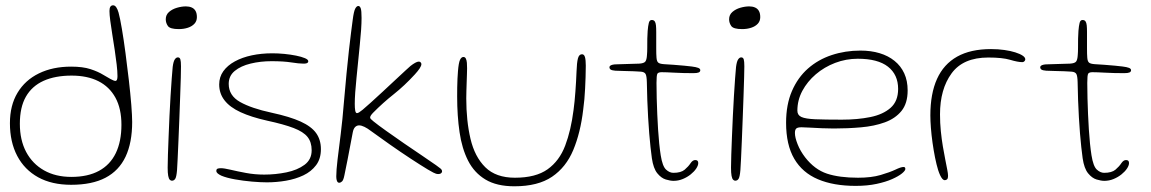

<svg xmlns="http://www.w3.org/2000/svg" viewBox="-20 -656 4231 706"><path d="M241.5 23.5Q170.5 23.5 120.2 -4.2Q70 -32 43.2 -83Q16.5 -134 16.5 -203Q16.5 -268.5 44.5 -315Q72.5 -361.5 123.2 -386.2Q174 -411 241.5 -411Q284.5 -411 312.8 -401.8Q341 -392.5 359.5 -381Q374.5 -372 386.8 -365.2Q399 -358.5 404.5 -358.5Q412 -358.5 412 -376Q412 -393.5 409 -418.8Q406 -444 401.8 -472.5Q397.5 -501 393 -528.8Q388.5 -556.5 385.5 -579.5Q382.5 -602.5 382.5 -615.5Q382.5 -636.5 396 -636.5Q402.5 -636.5 407.5 -629.2Q412.5 -622 416 -609.5Q421.5 -589.5 428.2 -549.8Q435 -510 441.5 -460.5Q448 -411 453.8 -361.2Q459.5 -311.5 462.8 -270.5Q466 -229.5 466 -207.5Q466 -131.5 441.8 -80Q417.5 -28.5 368 -2.5Q318.5 23.5 241.5 23.5ZM242.5 -5.5Q303 -5.5 344 -27.8Q385 -50 405.8 -93Q426.5 -136 426.5 -197Q426.5 -256.5 404.5 -296.8Q382.5 -337 341.8 -357.5Q301 -378 243.5 -378Q183 -378 140.2 -358.8Q97.5 -339.5 75.2 -300.5Q53 -261.5 53 -201Q53 -141 76.2 -97.2Q99.5 -53.5 142 -29.5Q184.5 -5.5 242.5 -5.5Z M612 8.5Q608 8.5 604.2 4.8Q600.5 1 598.5 -9.5Q596.5 -20 596.5 -39.5Q596.5 -57.5 597.5 -87.5Q598.5 -117.5 600 -154.2Q601.5 -191 603.2 -229.8Q605 -268.5 607.2 -304.2Q609.5 -340 611.5 -367.8Q613.5 -395.5 615 -410Q617.5 -429.5 622.5 -437.2Q627.5 -445 634 -445Q641 -445 643.2 -437.8Q645.5 -430.5 645.5 -412Q645.5 -400 644.8 -370.5Q644 -341 642.5 -301.8Q641 -262.5 639.5 -220.2Q638 -178 636.2 -139Q634.5 -100 633.2 -71.2Q632 -42.5 631 -31Q629 -6 624.5 1.2Q620 8.5 612 8.5ZM637.5 -549Q605.5 -549 597.5 -560.2Q589.5 -571.5 589.5 -585Q589.5 -601.5 601.5 -612Q613.5 -622.5 630.8 -627.5Q648 -632.5 663.5 -632.5Q675.5 -632.5 684.8 -628.5Q694 -624.5 699 -615.8Q704 -607 704 -593Q704 -578.5 695 -568.8Q686 -559 670.8 -554Q655.5 -549 637.5 -549Z M961.5 14.5Q939 14.5 906.8 11.8Q874.5 9 843.8 3.5Q813 -2 794 -10Q785.5 -14 780.5 -18.2Q775.5 -22.5 775.5 -27.5Q775.5 -34 780 -35.8Q784.5 -37.5 792.5 -37.5Q804 -37.5 828.2 -31.8Q852.5 -26 884.8 -20Q917 -14 951.5 -14Q993 -14 1033.2 -22.2Q1073.5 -30.5 1099.8 -50Q1126 -69.5 1126 -103.5Q1126 -133.5 1110.8 -152.5Q1095.5 -171.5 1059.8 -185.2Q1024 -199 961.5 -212.5Q903.5 -225.5 864.5 -243.5Q825.5 -261.5 805.8 -286.8Q786 -312 786 -345.5Q786 -373 801.2 -394.2Q816.5 -415.5 843.5 -430.2Q870.5 -445 905.8 -452.5Q941 -460 981.5 -460Q1002.5 -460 1025.5 -457.8Q1048.5 -455.5 1068.5 -451.5Q1088.5 -447.5 1101 -442.2Q1113.5 -437 1113.5 -431Q1113.5 -428 1111.8 -426Q1110 -424 1106.2 -423Q1102.5 -422 1096 -422Q1079.5 -422 1051 -426.5Q1022.5 -431 978.5 -431Q937.5 -431 901.5 -422.2Q865.5 -413.5 843.2 -395.2Q821 -377 821 -347.5Q821 -304.5 862.8 -281Q904.5 -257.5 979 -241.5Q1046 -227 1085.5 -209Q1125 -191 1142.5 -166.5Q1160 -142 1160 -107.5Q1160 -72 1142.2 -48.5Q1124.5 -25 1095.5 -11.2Q1066.5 2.5 1031.5 8.5Q996.5 14.5 961.5 14.5Z M1227 16Q1223.5 16 1221.2 13.2Q1219 10.5 1217.8 5.2Q1216.5 0 1216.5 -7.5Q1216.5 -29.5 1221.2 -69.2Q1226 -109 1232.8 -162.5Q1239.5 -216 1244.5 -279Q1249.5 -338 1254.2 -385.5Q1259 -433 1263 -470.5Q1267 -508 1270.8 -536Q1274.5 -564 1277 -583.5Q1281 -614.5 1286.2 -624.2Q1291.5 -634 1297.5 -634Q1303.5 -634 1306.5 -625.2Q1309.5 -616.5 1309.5 -590Q1309.5 -571.5 1307.8 -546Q1306 -520.5 1303 -491Q1300 -461.5 1297 -430.8Q1294 -400 1291 -370.8Q1288 -341.5 1286.2 -316.5Q1284.5 -291.5 1284.5 -274Q1284.5 -258.5 1286.2 -249.2Q1288 -240 1292.5 -240Q1296 -240 1301 -243.2Q1306 -246.5 1313.5 -252.5Q1323 -260.5 1342.8 -278.2Q1362.5 -296 1386.5 -318.2Q1410.5 -340.5 1433 -361.5Q1455.5 -382.5 1471.2 -397Q1487 -411.5 1489.5 -413.5Q1498.5 -420.5 1506.5 -425Q1514.5 -429.5 1520 -429.5Q1525 -429.5 1527.2 -426.2Q1529.5 -423 1529.5 -420.5Q1529.5 -414 1523 -404.2Q1516.5 -394.5 1505.5 -382.5Q1467.5 -341 1427.8 -309.5Q1388 -278 1351.5 -241Q1341 -230 1341 -224Q1341 -221 1343.8 -218.2Q1346.5 -215.5 1353 -210Q1369.5 -196.5 1399.8 -175Q1430 -153.5 1465.2 -129.2Q1500.5 -105 1532.5 -83.5Q1564.5 -62 1583.5 -48.5Q1593.5 -41.5 1599.5 -36.5Q1605.5 -31.5 1605.5 -26Q1605.5 -23.5 1603.8 -21Q1602 -18.5 1598.8 -17.2Q1595.5 -16 1591 -16Q1583.5 -16 1573.2 -21.5Q1563 -27 1553.5 -32.5Q1528.5 -47.5 1490.8 -72.2Q1453 -97 1413.8 -124.5Q1374.5 -152 1344.5 -174Q1331.5 -184 1320.2 -189.5Q1309 -195 1300.5 -195Q1292 -195 1285.8 -188.8Q1279.5 -182.5 1277 -168.5Q1265.5 -106 1258 -68.8Q1250.5 -31.5 1246.5 -12Q1243 6 1237.8 11Q1232.5 16 1227 16Z M1871.5 29Q1806.5 29 1765.2 4.2Q1724 -20.5 1701.2 -65.2Q1678.5 -110 1669.8 -170Q1661 -230 1661 -301Q1661 -317 1661.2 -333.8Q1661.5 -350.5 1662.2 -366.5Q1663 -382.5 1664 -394.5Q1666.5 -425.5 1671.5 -436Q1676.5 -446.5 1684 -446.5Q1690 -446.5 1693 -440.5Q1696 -434.5 1696.8 -425Q1697.5 -415.5 1697.5 -405Q1697.5 -397 1697 -383.2Q1696.5 -369.5 1696 -353.5Q1695.5 -337.5 1695 -322Q1694.5 -306.5 1694.5 -294.5Q1694.5 -212 1710 -145.8Q1725.5 -79.5 1764.5 -41Q1803.5 -2.5 1873.5 -2.5Q1950 -2.5 1993.5 -33.5Q2037 -64.5 2058.2 -120.5Q2079.5 -176.5 2089 -251.5Q2091 -267 2092.8 -284.2Q2094.5 -301.5 2095.8 -319.5Q2097 -337.5 2098.2 -356.2Q2099.5 -375 2100 -393.5Q2101 -425 2105 -440.8Q2109 -456.5 2120 -456.5Q2128 -456.5 2131 -446Q2134 -435.5 2134 -414.5Q2134 -393 2133.2 -372Q2132.5 -351 2131.5 -330.8Q2130.5 -310.5 2128.8 -291Q2127 -271.5 2124.5 -253Q2114.5 -168 2088 -104.5Q2061.5 -41 2009.8 -6Q1958 29 1871.5 29Z M2456.5 9Q2445 9 2428.2 4Q2411.5 -1 2397 -18.8Q2382.5 -36.5 2377 -74Q2374.5 -91.5 2372 -114.8Q2369.5 -138 2367.2 -165.8Q2365 -193.5 2363.2 -224.2Q2361.5 -255 2360.2 -287.8Q2359 -320.5 2358.5 -354Q2358 -376.5 2353.8 -384Q2349.5 -391.5 2336.5 -392.5Q2327.5 -393.5 2309.8 -394Q2292 -394.5 2273.5 -395Q2255 -395.5 2243 -396Q2230.5 -397 2225.8 -400Q2221 -403 2221 -409Q2221 -412 2223.8 -414.2Q2226.5 -416.5 2232.5 -418Q2238.5 -419.5 2248 -419.5Q2279 -420.5 2296.5 -421Q2314 -421.5 2330 -422Q2347.5 -423 2352.8 -429.5Q2358 -436 2359 -454Q2360 -464.5 2360 -480.8Q2360 -497 2360.2 -513.8Q2360.5 -530.5 2361.5 -542Q2363 -561 2365.8 -571.8Q2368.5 -582.5 2376.5 -582.5Q2384 -582.5 2387.5 -577.5Q2391 -572.5 2392 -562.8Q2393 -553 2393 -538.5Q2393 -519.5 2393 -504.8Q2393 -490 2393 -478.8Q2393 -467.5 2393.2 -459Q2393.5 -450.5 2394 -444Q2395 -430 2400.8 -425.5Q2406.5 -421 2422 -420Q2436 -419.5 2456.5 -417.8Q2477 -416 2495.8 -414.5Q2514.5 -413 2523.5 -411.5Q2539.5 -409.5 2547.2 -406.5Q2555 -403.5 2555 -398Q2555 -392 2549 -389.5Q2543 -387 2529.5 -387Q2490.5 -387 2459.5 -388.8Q2428.5 -390.5 2413 -390.5Q2400.5 -390.5 2397.2 -384.8Q2394 -379 2394 -351Q2394 -323.5 2394.8 -294.5Q2395.5 -265.5 2396.8 -236.5Q2398 -207.5 2399.8 -180Q2401.5 -152.5 2404 -128.2Q2406.5 -104 2409.5 -85Q2416 -44.5 2429 -32.5Q2442 -20.5 2456 -20.5Q2484 -20.5 2497.8 -32.2Q2511.5 -44 2519.2 -55.8Q2527 -67.5 2536.5 -67.5Q2542 -67.5 2544.8 -64.8Q2547.5 -62 2547.5 -56.5Q2547.5 -47.5 2540 -36.2Q2532.5 -25 2519.8 -14.8Q2507 -4.5 2490.8 2.2Q2474.5 9 2456.5 9Z M2683.5 8.5Q2679.5 8.5 2675.8 4.8Q2672 1 2670 -9.5Q2668 -20 2668 -39.5Q2668 -57.5 2669 -87.5Q2670 -117.5 2671.5 -154.2Q2673 -191 2674.8 -229.8Q2676.5 -268.5 2678.8 -304.2Q2681 -340 2683 -367.8Q2685 -395.5 2686.5 -410Q2689 -429.5 2694 -437.2Q2699 -445 2705.5 -445Q2712.5 -445 2714.8 -437.8Q2717 -430.5 2717 -412Q2717 -400 2716.2 -370.5Q2715.5 -341 2714 -301.8Q2712.5 -262.5 2711 -220.2Q2709.5 -178 2707.8 -139Q2706 -100 2704.8 -71.2Q2703.5 -42.5 2702.5 -31Q2700.5 -6 2696 1.2Q2691.5 8.5 2683.5 8.5ZM2709 -549Q2677 -549 2669 -560.2Q2661 -571.5 2661 -585Q2661 -601.5 2673 -612Q2685 -622.5 2702.2 -627.5Q2719.5 -632.5 2735 -632.5Q2747 -632.5 2756.2 -628.5Q2765.5 -624.5 2770.5 -615.8Q2775.5 -607 2775.5 -593Q2775.5 -578.5 2766.5 -568.8Q2757.5 -559 2742.2 -554Q2727 -549 2709 -549Z M3126.5 27.5Q3045 27.5 2987.8 3.2Q2930.5 -21 2900.5 -72.2Q2870.5 -123.5 2870.5 -204.5Q2870.5 -271.5 2892 -321.2Q2913.5 -371 2951 -404Q2988.5 -437 3038.2 -453.5Q3088 -470 3144 -470Q3182.5 -470 3214.2 -460.5Q3246 -451 3269.2 -432.2Q3292.5 -413.5 3305 -386.2Q3317.5 -359 3317.5 -323.5Q3317.5 -276 3294.8 -248Q3272 -220 3233.2 -206Q3194.5 -192 3146 -187.8Q3097.5 -183.5 3046 -183.5Q3027 -183.5 3002.2 -184.5Q2977.5 -185.5 2956.5 -186.8Q2935.5 -188 2927.5 -188Q2913 -188 2908 -183.5Q2903 -179 2903 -167Q2903 -150.5 2912.8 -125.8Q2922.5 -101 2940.5 -77.5Q2975.5 -32.5 3021 -17.5Q3066.5 -2.5 3135 -2.5Q3184 -2.5 3218 -12.5Q3252 -22.5 3272.5 -32.2Q3293 -42 3302 -42Q3306 -42 3307.5 -40.2Q3309 -38.5 3309 -34.5Q3309 -28.5 3296.5 -18.2Q3284 -8 3260.5 2.5Q3237 13 3203.2 20.2Q3169.5 27.5 3126.5 27.5ZM3075.5 -216Q3133.5 -216 3180.2 -225.5Q3227 -235 3254.8 -259.5Q3282.5 -284 3282.5 -329Q3282.5 -381.5 3245.2 -410.8Q3208 -440 3134 -440Q3091 -440 3051 -424.8Q3011 -409.5 2979.8 -382.8Q2948.5 -356 2930.2 -321.8Q2912 -287.5 2912 -249Q2912 -232.5 2927 -225.8Q2942 -219 2977.8 -217.5Q3013.5 -216 3075.5 -216Z M3454 6.5Q3449.5 6.5 3445.2 1.8Q3441 -3 3437 -11.5Q3433 -20 3429.5 -31Q3423.5 -50.5 3418.2 -76.8Q3413 -103 3409 -131.2Q3405 -159.5 3403 -185.8Q3401 -212 3401 -231.5Q3401 -311.5 3425.5 -365.8Q3450 -420 3499.5 -447.8Q3549 -475.5 3624 -475.5Q3650.5 -475.5 3673.2 -472.2Q3696 -469 3713.2 -463.5Q3730.5 -458 3740.2 -451.5Q3750 -445 3750 -438Q3750 -435.5 3748.5 -433Q3747 -430.5 3744.5 -429Q3742 -427.5 3739 -427.5Q3723 -427.5 3694.5 -436Q3666 -444.5 3614 -444.5Q3521.5 -444.5 3479 -386.2Q3436.5 -328 3436.5 -235.5Q3436.5 -203.5 3439.5 -173.8Q3442.5 -144 3447 -117.5Q3451.5 -91 3455.8 -69.5Q3460 -48 3463 -32.8Q3466 -17.5 3466 -10.5Q3466 1 3462 3.8Q3458 6.5 3454 6.5Z M4040.5 9Q4029 9 4012.2 4Q3995.5 -1 3981 -18.8Q3966.5 -36.5 3961 -74Q3958.5 -91.5 3956 -114.8Q3953.5 -138 3951.2 -165.8Q3949 -193.5 3947.2 -224.2Q3945.5 -255 3944.2 -287.8Q3943 -320.5 3942.5 -354Q3942 -376.5 3937.8 -384Q3933.5 -391.5 3920.5 -392.5Q3911.5 -393.5 3893.8 -394Q3876 -394.5 3857.5 -395Q3839 -395.5 3827 -396Q3814.5 -397 3809.8 -400Q3805 -403 3805 -409Q3805 -412 3807.8 -414.2Q3810.5 -416.5 3816.5 -418Q3822.5 -419.5 3832 -419.5Q3863 -420.5 3880.5 -421Q3898 -421.5 3914 -422Q3931.5 -423 3936.8 -429.5Q3942 -436 3943 -454Q3944 -464.5 3944 -480.8Q3944 -497 3944.2 -513.8Q3944.5 -530.5 3945.5 -542Q3947 -561 3949.8 -571.8Q3952.5 -582.5 3960.5 -582.5Q3968 -582.5 3971.5 -577.5Q3975 -572.5 3976 -562.8Q3977 -553 3977 -538.5Q3977 -519.5 3977 -504.8Q3977 -490 3977 -478.8Q3977 -467.5 3977.2 -459Q3977.5 -450.5 3978 -444Q3979 -430 3984.8 -425.5Q3990.5 -421 4006 -420Q4020 -419.5 4040.5 -417.8Q4061 -416 4079.8 -414.5Q4098.5 -413 4107.5 -411.5Q4123.5 -409.5 4131.2 -406.5Q4139 -403.5 4139 -398Q4139 -392 4133 -389.5Q4127 -387 4113.5 -387Q4074.5 -387 4043.5 -388.8Q4012.5 -390.5 3997 -390.5Q3984.5 -390.5 3981.2 -384.8Q3978 -379 3978 -351Q3978 -323.5 3978.8 -294.5Q3979.5 -265.5 3980.8 -236.5Q3982 -207.5 3983.8 -180Q3985.5 -152.5 3988 -128.2Q3990.5 -104 3993.5 -85Q4000 -44.5 4013 -32.5Q4026 -20.5 4040 -20.5Q4068 -20.5 4081.8 -32.2Q4095.5 -44 4103.2 -55.8Q4111 -67.5 4120.5 -67.5Q4126 -67.5 4128.8 -64.8Q4131.5 -62 4131.5 -56.5Q4131.5 -47.5 4124 -36.2Q4116.5 -25 4103.8 -14.8Q4091 -4.5 4074.8 2.2Q4058.5 9 4040.5 9Z"/></svg>

Font: Gluten Thin
Style: Regular
Weight: 100
Designer: Tyler Finck
Foundry: Etcetera Type Company
Version: Version 1.300